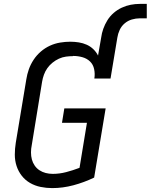

<svg xmlns="http://www.w3.org/2000/svg" viewBox="-20 -957 773 985"><path d="M248 8Q218 8 188.5 2Q159 -4 134 -18.5Q109 -33 91.5 -55.5Q74 -78 65 -105.5Q56 -133 56 -163.5Q56 -194 61 -225L115 -550Q119 -576 128 -601.5Q137 -627 152.5 -650.5Q168 -674 189.5 -692.5Q211 -711 236 -722.5Q261 -734 288 -738.5Q315 -743 340 -743Q363 -743 384.5 -739.5Q406 -736 425 -727.5Q444 -719 459 -704.5Q474 -690 483 -672L499 -764Q502 -787 510 -809.5Q518 -832 531 -853Q544 -874 563 -890.5Q582 -907 604.5 -917.5Q627 -928 650.5 -932.5Q674 -937 697 -937H733V-863H697Q677 -863 656.5 -857Q636 -851 619.5 -837Q603 -823 594 -803.5Q585 -784 582 -764L547 -554H464Q468 -578 463 -602Q458 -626 442 -641.5Q426 -657 403 -663.5Q380 -670 355 -670Q355 -670 355 -669.5Q355 -669 355 -669Q337 -669 318.5 -666.5Q300 -664 282.5 -656Q265 -648 249.5 -635.5Q234 -623 223 -607.5Q212 -592 205.5 -574Q199 -556 196 -538L143 -213Q139 -194 139 -175Q139 -156 143.5 -139Q148 -122 158 -107.5Q168 -93 182.5 -83.5Q197 -74 214.5 -69.5Q232 -65 251 -65Q285 -65 319.5 -74Q354 -83 388 -96L426 -327H298L310 -401H522L463 -46Q411 -21 356.5 -6.5Q302 8 248 8Z"/></svg>

Font: Iosevka SS04 Extended Oblique
Style: Regular
Weight: 400
Width: 7
Italic angle: -9°
Monospace: yes
Designer: Belleve Invis
Foundry: Belleve Invis
Version: Version 19.0.0; ttfautohint (v1.8.4)